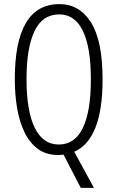

<svg xmlns="http://www.w3.org/2000/svg" viewBox="-20 -744 571 934"><path d="M479 -358Q479 -209 443.5 -121.5Q408 -34 341 -6L437 170H373L289 8Q282 9 275.5 9.5Q269 10 263 10Q205 10 165 -19Q125 -48 100 -99Q75 -150 63.5 -216.5Q52 -283 52 -359Q52 -724 269 -724Q367 -724 423 -634.5Q479 -545 479 -358ZM109 -359Q109 -204 149 -122.5Q189 -41 266 -41Q344 -41 383 -121.5Q422 -202 422 -358Q422 -514 383 -594Q344 -674 269 -674Q186 -674 147.5 -592Q109 -510 109 -359Z"/></svg>

Font: Noto Sans Khmer ExtraCondensed Light
Style: Regular
Weight: 300
Width: 2
Designer: Danh Hong and the Monotype Design Team
Foundry: Monotype Imaging Inc.
Version: Version 2.004; ttfautohint (v1.8.4.7-5d5b)